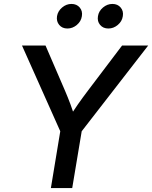

<svg xmlns="http://www.w3.org/2000/svg" viewBox="-20 -960 776 980"><path d="M239.7 0 287.6 -290 92.3 -727.5H212.4L312 -496.6Q327.1 -461.4 339.8 -427.2Q352.5 -393.1 364.7 -351.6H328.6Q354 -393.6 377.9 -427.7Q401.9 -461.9 428.2 -496.6L603 -727.5H736.3L397 -290L348.6 0ZM533.2 -814.5Q506.3 -814.5 491 -832.8Q475.6 -851.1 480 -877.4Q483.9 -903.3 505.6 -921.6Q527.3 -939.9 553.7 -939.9Q580.6 -939.9 595.9 -921.6Q611.3 -903.3 606.9 -877.4Q603 -851.1 581.3 -832.8Q559.6 -814.5 533.2 -814.5ZM324.2 -814.5Q297.4 -814.5 282.2 -832.8Q267.1 -851.1 271 -877.4Q275.4 -903.3 296.9 -921.6Q318.4 -939.9 344.7 -939.9Q371.6 -939.9 387 -921.6Q402.3 -903.3 397.9 -877.4Q394 -851.1 372.3 -832.8Q350.6 -814.5 324.2 -814.5Z"/></svg>

Font: Inter 24pt Medium
Style: Italic
Weight: 500
Italic angle: -9.3988°
Designer: Rasmus Andersson
Foundry: rsms
Version: Version 4.001;git-66647c0bb